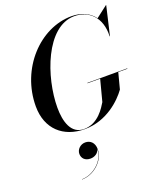

<svg xmlns="http://www.w3.org/2000/svg" viewBox="-190 -882 1133 1335"><g transform="rotate(-20 377.0 -214.0)"><path d="M446.5 -286.5V-283.5H540L498.5 -125C478.5 -93 422.5 7.5 316 7.5C219.5 7.5 191.5 -93 191.5 -195C191.5 -419.5 309.5 -753.5 519 -753.5C623 -753.5 709.5 -679 702.5 -537.5H705L754.5 -750H752L667 -684.5C631 -734 571.5 -760 501 -760C266 -760 53.5 -533 53.5 -255C53.5 -87 163 10 321.5 10C484.5 10 598 -102 643 -165L674 -283.5H741.5V-286.5ZM225 159C225 190.5 246.5 216 288 216C319 216 349 197.5 354 167C357 255.5 264.5 330.5 182 330.5V332.5C267 332.5 356.5 258 356.5 171C356.5 123 327.5 97.5 290.5 97.5C254 97.5 225 126.5 225 159Z"/></g></svg>

Font: Bodoni* 72pt Medium
Style: Italic
Weight: 500
Italic angle: -13°
Version: Version 2.3